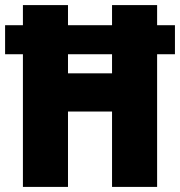

<svg xmlns="http://www.w3.org/2000/svg" viewBox="-23 -734 707 754"><path d="M67 0V-521H-3V-635H67V-714H244V-635H417V-714H594V-635H664V-521H594V0H417V-296H244V0ZM244 -446H417V-521H244Z"/></svg>

Font: Noto Sans Myanmar Condensed Black
Style: Regular
Weight: 900
Width: 3
Designer: Monotype Design Team
Foundry: Monotype Imaging Inc.
Version: Version 2.107; ttfautohint (v1.8.4.7-5d5b)